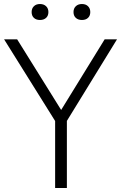

<svg xmlns="http://www.w3.org/2000/svg" viewBox="-34 -936 602 956"><path d="M240.5 0V-333.5L-13.5 -740H51.5L270.5 -388.5L487 -740H548.5L299 -334V0ZM374 -836.5Q355 -836.5 343.5 -847Q332 -857.5 332 -876Q332 -894 343.5 -905Q355 -916 374 -916Q393 -916 404.2 -905Q415.5 -894 415.5 -876Q415.5 -857.5 404.2 -847Q393 -836.5 374 -836.5ZM165 -836.5Q146 -836.5 134.8 -847Q123.5 -857.5 123.5 -876Q123.5 -894 134.8 -905Q146 -916 165 -916Q184 -916 195.5 -905Q207 -894 207 -876Q207 -857.5 195.5 -847Q184 -836.5 165 -836.5Z"/></svg>

Font: Encode Sans SmCnd Lt
Style: Regular
Weight: 300
Width: 4
Designer: Multiple Designers
Foundry: Impallari Type
Version: Version 3.002; ttfautohint (v1.8.3) -l 8 -r 50 -G 200 -x 14 